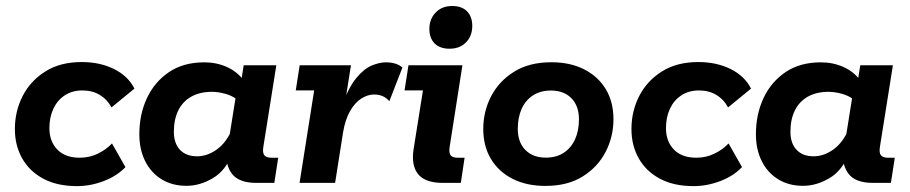

<svg xmlns="http://www.w3.org/2000/svg" viewBox="-20 -622 3096 653"><path d="M241.5 11Q174.9 11 127.7 -14Q80.6 -39.1 55.6 -83.1Q30.6 -127.1 30.6 -183Q30.6 -243.7 57 -295.4Q83.4 -347 134.2 -379Q184.9 -411 257.8 -411Q319.8 -411 367.7 -387.3Q415.6 -363.5 437.3 -320.7L359.2 -256.7Q344.5 -284.2 319.2 -299.3Q293.9 -314.4 260.3 -314.4Q225.7 -314.4 200.3 -297.7Q174.9 -281 161.5 -252.1Q148 -223.2 148 -186.1Q148 -141.2 174.9 -113.4Q201.8 -85.6 251.2 -85.6Q284 -85.6 312.2 -99.1Q340.4 -112.6 360.9 -134.1L406.6 -53.7Q378.1 -23.5 333.1 -6.3Q288 11 241.5 11Z M614.4 10Q565.6 10 529.5 -12.3Q493.3 -34.6 473.6 -74.3Q453.9 -114.1 453.9 -165.3Q453.9 -233 479.7 -288.3Q505.6 -343.5 554.8 -376.8Q604 -410 674.8 -410Q716 -410 751.4 -394.3Q786.8 -378.5 809.5 -347.8L798.5 -335L808.8 -400H919.8L875.9 -124.2Q872.1 -102.3 879.1 -93.9Q886.1 -85.5 903.6 -85.5H926.2L913 0H852Q792.9 0 769.2 -30.6Q745.5 -61.1 752.5 -107.4L755.2 -125.8L769.8 -99Q747.7 -41.9 703.8 -16Q659.8 10 614.4 10ZM650.4 -90.4Q684.6 -90.4 717.1 -113.4Q749.6 -136.5 769.5 -183.1L758.5 -147.4L784.2 -308.1L784.4 -284.8Q768.2 -297.3 744.5 -303.5Q720.9 -309.7 701 -309.7Q659.9 -309.7 630.9 -293.5Q601.9 -277.3 586.6 -246.9Q571.3 -216.4 571.3 -173.8Q571.3 -134.7 592.1 -112.5Q612.8 -90.4 650.4 -90.4Z M998.8 0 1048.5 -314.5H985.9L999.2 -400H1173.6L1149.9 -249.9L1142.9 -261.7Q1165.6 -325 1191.8 -356.6Q1218 -388.3 1244.4 -399.2Q1270.8 -410 1292 -410Q1328.8 -410 1348.7 -392.3L1304.2 -277.9Q1293.5 -290.1 1280.5 -295.4Q1267.5 -300.6 1251.5 -300.6Q1231 -300.6 1209.3 -287.1Q1187.6 -273.6 1170.9 -244.9Q1154.2 -216.2 1146.7 -171.3L1119.7 0Z M1485.9 0Q1426.7 0 1402.4 -29.3Q1378.1 -58.6 1386.6 -114.4L1418.5 -314.5H1355.9L1369.2 -400H1552.7L1509.8 -125.7Q1506 -104.5 1511.9 -95Q1517.8 -85.5 1537.5 -85.5H1560.1L1547.3 0ZM1508.9 -456.3Q1476.3 -456.3 1458.3 -474.2Q1440.3 -492.2 1440.3 -523.6Q1440.3 -557.2 1461.7 -579.4Q1483 -601.6 1517.9 -601.6Q1550.8 -601.6 1568.5 -583.4Q1586.2 -565.2 1586.2 -533.8Q1586.2 -499.7 1565 -478Q1543.8 -456.3 1508.9 -456.3Z M1834.9 10.3Q1770.7 10.3 1723.2 -13.9Q1675.7 -38.1 1649.7 -81.4Q1623.6 -124.8 1623.6 -183.3Q1623.6 -243 1650.4 -294.6Q1677.1 -346.3 1728.8 -378.3Q1780.4 -410.3 1855.3 -410.3Q1919.3 -410.3 1966.8 -386.1Q2014.3 -361.9 2040.4 -318.6Q2066.4 -275.3 2066.4 -216.7Q2066.4 -157 2039.7 -105.4Q2013 -53.8 1961.7 -21.8Q1910.4 10.3 1834.9 10.3ZM1836.3 -85.9Q1872.4 -85.9 1897.5 -102.5Q1922.7 -119.1 1935.9 -148.6Q1949.1 -178.1 1949.1 -216.2Q1949.1 -261.6 1923.5 -287.8Q1897.9 -314.1 1853.7 -314.1Q1818.4 -314.1 1792.9 -297.7Q1767.4 -281.2 1754.2 -251.9Q1741 -222.7 1741 -183.7Q1741 -138.4 1766.6 -112.2Q1792.2 -85.9 1836.3 -85.9Z M2338.5 11Q2271.9 11 2224.7 -14Q2177.6 -39.1 2152.6 -83.1Q2127.6 -127.1 2127.6 -183Q2127.6 -243.7 2154 -295.4Q2180.4 -347 2231.2 -379Q2281.9 -411 2354.8 -411Q2416.8 -411 2464.7 -387.3Q2512.6 -363.5 2534.3 -320.7L2456.2 -256.7Q2441.5 -284.2 2416.2 -299.3Q2390.9 -314.4 2357.3 -314.4Q2322.7 -314.4 2297.3 -297.7Q2271.9 -281 2258.5 -252.1Q2245 -223.2 2245 -186.1Q2245 -141.2 2271.9 -113.4Q2298.8 -85.6 2348.2 -85.6Q2381 -85.6 2409.2 -99.1Q2437.4 -112.6 2457.9 -134.1L2503.6 -53.7Q2475.1 -23.5 2430.1 -6.3Q2385 11 2338.5 11Z M2711.4 10Q2662.6 10 2626.5 -12.3Q2590.3 -34.6 2570.6 -74.3Q2550.9 -114.1 2550.9 -165.3Q2550.9 -233 2576.7 -288.3Q2602.6 -343.5 2651.8 -376.8Q2701 -410 2771.8 -410Q2813 -410 2848.4 -394.3Q2883.8 -378.5 2906.5 -347.8L2895.5 -335L2905.8 -400H3016.8L2972.9 -124.2Q2969.1 -102.3 2976.1 -93.9Q2983.1 -85.5 3000.6 -85.5H3023.2L3010 0H2949Q2889.9 0 2866.2 -30.6Q2842.5 -61.1 2849.5 -107.4L2852.2 -125.8L2866.8 -99Q2844.7 -41.9 2800.8 -16Q2756.8 10 2711.4 10ZM2747.4 -90.4Q2781.6 -90.4 2814.1 -113.4Q2846.6 -136.5 2866.5 -183.1L2855.5 -147.4L2881.2 -308.1L2881.4 -284.8Q2865.2 -297.3 2841.5 -303.5Q2817.9 -309.7 2798 -309.7Q2756.9 -309.7 2727.9 -293.5Q2698.9 -277.3 2683.6 -246.9Q2668.3 -216.4 2668.3 -173.8Q2668.3 -134.7 2689.1 -112.5Q2709.8 -90.4 2747.4 -90.4Z"/></svg>

Font: Rokkitt SemiBold
Style: Italic
Weight: 600
Italic angle: -9°
Designer: Vernon Adams
Foundry: Vernon Adams
Version: Version 3.103